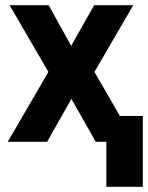

<svg xmlns="http://www.w3.org/2000/svg" viewBox="-20 -548 572 742"><path d="M10 0H162L256 -166L350 0H501L345 -270L495 -528H344L255 -371L168 -528H17L167 -270ZM391 -100V174H532V-100Z"/></svg>

Font: Aerodynamic
Style: Regular
Weight: 500
Designer: Google
Version: Version 2.000980; 2014